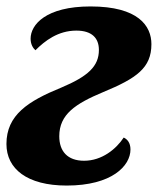

<svg xmlns="http://www.w3.org/2000/svg" viewBox="-23 -566 490 596"><path d="M184 10C324 10 382 -51 382 -102C382 -123 372 -134 361 -139C338 -104 294 -67 238 -67C186 -67 161 -97 161 -143C161 -211 211 -244 297 -280C401 -323 447 -355 447 -429C447 -485 407 -546 258 -546C119 -546 72 -489 72 -446C72 -429 79 -417 87 -410C116 -439 157 -471 214 -471C262 -471 284 -448 284 -411C284 -360 250 -329 167 -294C64 -252 -3 -209 -3 -119C-3 -42 61 10 184 10Z"/></svg>

Font: Noto Serif Condensed Black
Style: Italic
Weight: 900
Width: 3
Italic angle: -12°
Designer: Monotype Design Team
Foundry: Monotype Imaging Inc.
Version: Version 2.013